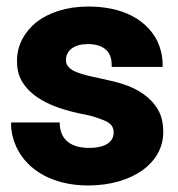

<svg xmlns="http://www.w3.org/2000/svg" viewBox="-20 -558 544 588"><path d="M14 -176C14 -154 20 -130 30 -108C64 -35 144 10 250 10C319 10 376 -8 417 -37C451 -62 480 -100 480 -154C480 -180 475 -203 464 -222C441 -261 402 -286 355 -301C318 -313 264 -321 229 -332C204 -340 182 -350 182 -374C182 -405 209 -423 249 -423C296 -423 322 -401 322 -360V-353H478V-360C478 -386 472 -410 462 -432C427 -501 352 -538 250 -538C183 -538 128 -519 90 -489C59 -463 32 -424 32 -372C32 -349 36 -329 46 -311C79 -253 151 -226 226 -210C248 -206 265 -202 278 -197C307 -187 328 -180 328 -152C328 -120 297 -105 253 -105C200 -105 166 -128 163 -176V-183H14Z"/></svg>

Font: Asimov Pro
Style: Blk
Weight: 900
Designer: Google
Version: Version 2.000980; 2014